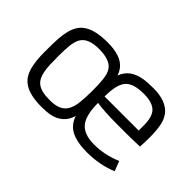

<svg xmlns="http://www.w3.org/2000/svg" viewBox="-82 -914 1247 1247"><g transform="rotate(45 541.0 -290.5)"><path d="M972.7 -30.8Q873 9.8 758.8 9.8Q616.2 9.8 566.4 -55.7Q549.8 -77.1 540.5 -106Q512.2 -15.1 418.9 3.4Q386.7 9.8 337.9 9.8Q289.1 9.8 249.3 1Q209.5 -7.8 182.6 -24.9Q155.8 -42 139.9 -67.4Q124 -92.8 115.7 -126Q102.5 -178.7 102.5 -258.3Q102.5 -337.9 105.2 -379.4Q107.9 -420.9 116.5 -454.3Q125 -487.8 141.4 -513.4Q157.7 -539.1 185.5 -556.2Q241.2 -590.8 350.1 -590.8Q473.1 -590.8 520.5 -531.7Q536.6 -511.7 546.4 -483.9Q575.7 -567.4 680.2 -585Q715.3 -590.8 772.7 -590.8Q830.1 -590.8 873.3 -574Q916.5 -557.1 939.9 -525.4Q963.4 -493.7 970.9 -448.5Q978.5 -403.3 978.5 -349.6Q978.5 -295.9 975.6 -260.7Q906.7 -257.8 852.1 -257.8H773.4Q648.9 -257.8 582.5 -268.6Q582.5 -161.1 618.2 -112.3Q657.2 -59.1 754.9 -59.1Q852.5 -59.1 946.3 -99.1ZM896 -328.1V-375Q896 -451.7 866.2 -484.4Q833 -521 751.5 -521Q653.8 -521 618.2 -478.5Q583 -437.5 583 -328.1ZM475.1 -470.7Q444.8 -519 349.1 -521Q243.2 -523.9 210 -469.7Q193.8 -442.4 189.5 -400.4Q185.1 -358.4 185.1 -309.6Q185.1 -260.7 186.3 -226.8Q187.5 -192.9 192.6 -165.8Q197.8 -138.7 207.8 -118.7Q217.8 -98.6 235.4 -85.4Q252.9 -72.3 279.5 -65.7Q306.2 -59.1 350.6 -59.1Q395 -59.1 426 -72Q457 -85 473.6 -113.8Q490.2 -142.6 495.6 -189.2Q501 -235.8 501 -299.6Q501 -363.3 496.1 -404.3Q491.2 -445.3 475.1 -470.7Z"/></g></svg>

Font: Armata
Style: Regular
Weight: 400
Designer: Viktoriya Grabowska
Foundry: Viktoriya Grabowska
Version: Version 1.003